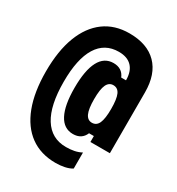

<svg xmlns="http://www.w3.org/2000/svg" viewBox="-233 -965 1216 1316"><g transform="rotate(30 375.0 -307.5)"><path d="M407 204Q289 204 206.5 144Q124 84 80.5 -30.5Q37 -145 37 -307Q37 -470 80.5 -584Q124 -698 206 -758.5Q288 -819 404 -819Q545 -819 621 -742Q697 -665 697 -521V-40H543V-87H505Q480 -27 411 -27Q338 -27 300.5 -98.5Q263 -170 263 -307Q263 -446 300.5 -517Q338 -588 411 -588Q480 -588 505 -528H543Q543 -598 507.5 -635.5Q472 -673 404 -673Q293 -673 235.5 -580Q178 -487 178 -307Q178 -120 238.5 -23Q299 74 414 74Q449 74 479 68Q509 62 535 48V175Q511 190 477 197Q443 204 407 204ZM485 -159Q521 -159 537 -194.5Q553 -230 553 -307Q553 -386 537 -421Q521 -456 485 -456Q451 -456 434.5 -421Q418 -386 418 -307Q418 -230 434.5 -194.5Q451 -159 485 -159Z"/></g></svg>

Font: Martian Mono SemiExpanded
Style: Bold
Weight: 700
Width: 6
Designer: Roman Shamin
Foundry: Evil Martians
Version: Version 1.000